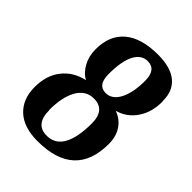

<svg xmlns="http://www.w3.org/2000/svg" viewBox="-195 -770 890 890"><g transform="rotate(45 250.0 -324.5)"><path d="M485 -530 486 -523Q486 -454 453 -406Q420 -357 363 -341Q404 -326 426 -293Q449 -259 449 -210Q449 15 205 15Q115 15 67 -30Q19 -75 19 -153Q19 -230 58 -279Q97 -329 165 -344Q134 -360 114 -397Q95 -432 95 -477Q95 -568 152 -616Q209 -664 318 -664Q400 -664 443 -629Q485 -594 485 -530ZM219 -439V-438Q219 -366 271 -366Q313 -366 337 -412Q361 -458 361 -535Q361 -609 305 -609Q264 -609 241 -565Q219 -522 219 -439ZM142 -125H143Q143 -33 218 -33Q272 -33 299 -81Q326 -129 326 -221Q326 -310 251 -310Q199 -310 170 -260Q142 -211 142 -125Z"/></g></svg>

Font: Libra Serif Modern
Style: Bold Italic
Weight: 700
Italic angle: -12°
Designer: Stefan Peev, Context Ltd
Foundry: Stefan Peev, Context Ltd
Version: Version 1.000